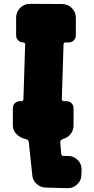

<svg xmlns="http://www.w3.org/2000/svg" viewBox="-20 -724 492 1000"><path d="M299 78Q301 88 310 88H333Q364 88 385 109.5Q406 131 405 161L404 186Q404 215 382.5 236Q361 257 331 256L218 253Q190 252 170 233.5Q150 215 148 187L130 17Q129 3 113 0Q87 -5 67 -24.5Q47 -44 47 -70V-161Q47 -176 57.5 -186.5Q68 -197 83 -197H92Q102 -197 102 -208L111 -493Q111 -503 100 -503Q85 -503 74.5 -514Q64 -525 64 -539V-632Q64 -662 85 -683Q106 -704 136 -704L303 -703Q333 -703 354 -682Q375 -661 375 -631V-539Q375 -525 364.5 -514Q354 -503 339 -503H321Q311 -503 311 -493L302 -208Q302 -197 313 -197H327Q342 -197 352.5 -186.5Q363 -176 363 -161V-70Q363 -46 348.5 -27Q334 -8 311 -1Q303 1 298 6Q293 11 294 19Z"/></svg>

Font: d puntillas B to tiptoe
Style: Regular
Weight: 400
Designer: deFharo
Foundry: deFharo.com
Version: Version 1.001 2012